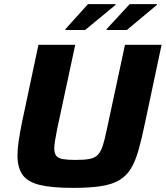

<svg xmlns="http://www.w3.org/2000/svg" viewBox="-20 -906 806 934"><path d="M335 8Q232 8 173 -6.5Q114 -21 89.5 -56Q65 -91 65 -150Q65 -181 71 -221.5Q77 -262 87 -311L167 -688H346L258 -278Q252 -246 248 -223Q244 -200 244 -184Q244 -161 253.5 -148.5Q263 -136 286 -132Q309 -128 348 -128Q391 -128 416.5 -133Q442 -138 456.5 -153.5Q471 -169 480.5 -199Q490 -229 500 -278L588 -688H766L686 -311Q670 -233 654.5 -178Q639 -123 617.5 -87Q596 -51 561 -30Q526 -9 471.5 -0.5Q417 8 335 8ZM499 -760V-765L611 -886H744L743 -882L597 -760ZM298 -760 299 -765 408 -886H542V-882L394 -760Z"/></svg>

Font: Saira SemiExpanded
Style: Bold Italic
Weight: 700
Width: 6
Italic angle: -12°
Designer: Hector Gatti with collaboration of the Omnibus-Type team
Foundry: Omnibus-Type
Version: Version 1.101